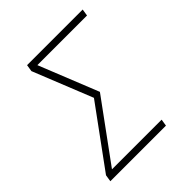

<svg xmlns="http://www.w3.org/2000/svg" viewBox="-200 -868 1001 1001"><g transform="rotate(-45 300.0 -367.5)"><path d="M39 0 45 -38 286 -368 154 -697 160 -735H570L564 -697H198L330 -368L89 -38H455L449 0Z"/></g></svg>

Font: Iosevka Aile XLt Obl
Style: Regular
Weight: 200
Italic angle: -9°
Designer: Belleve Invis
Foundry: Belleve Invis
Version: Version 31.1.0; ttfautohint (v1.8.4)